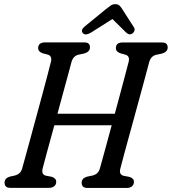

<svg xmlns="http://www.w3.org/2000/svg" viewBox="-20 -904 827 924"><path d="M185.5 -94.5Q181.5 -78 185.5 -70Q189.5 -62 199 -59L229.5 -53Q251 -45.5 250.5 -29Q250.5 -15.5 241 -7.8Q231.5 0 216.5 0H30.5Q14.5 0 8.2 -6.8Q2 -13.5 2 -24.5Q2 -46.5 27 -54L50 -59Q65 -63 74 -71Q83 -79 87.5 -96.5Q92 -113 102.5 -150.5Q113 -188 126.5 -238.2Q140 -288.5 155 -343.2Q170 -398 184 -450.2Q198 -502.5 209 -544Q220 -585.5 225.5 -608.5Q231.5 -635 209 -641.5L185.5 -647.5Q163.5 -655.5 163.5 -672Q164 -700 197 -700H385Q401 -700 407 -693.5Q413 -687 413 -676Q413 -654.5 385 -646.5L356.5 -640.5Q332 -634 324 -605.5Q318.5 -584 307.8 -545Q297 -506 283.8 -457Q270.5 -408 256.5 -356.5H532.5Q546.5 -408.5 559.8 -458Q573 -507.5 583.5 -547Q594 -586.5 599.5 -608Q605.5 -634.5 583 -641L559.5 -647.5Q537.5 -655.5 537.5 -672Q538 -699.5 568.5 -699.5H759Q775 -699.5 781 -692.8Q787 -686 787 -675Q786.5 -654 759 -646L730.5 -640Q706 -633.5 698 -605.5Q692 -582.5 680.8 -540.5Q669.5 -498.5 655.2 -446.2Q641 -394 626 -339.2Q611 -284.5 597.2 -234.5Q583.5 -184.5 573.5 -147.2Q563.5 -110 559.5 -94Q555 -78 559.2 -69.8Q563.5 -61.5 573 -58.5L603.5 -52.5Q625 -45.5 624.5 -28.5Q624.5 -15 615 -7.2Q605.5 0.5 590.5 0.5H401.5Q385.5 0.5 379.2 -6.5Q373 -13.5 373 -24Q373 -46 398 -53.5L424 -59Q439 -62.5 448 -70.8Q457 -79 461.5 -96Q467.5 -118 483.2 -174.8Q499 -231.5 517.5 -301H241.5Q222 -231 206.5 -173.2Q191 -115.5 185.5 -94.5ZM617.5 -743Q603 -732.5 587 -747.5L521 -812.5L418.5 -747.5Q391 -731 379 -744.5Q366.5 -758.5 387.5 -776.5L488.5 -859Q502 -870 512.2 -877Q522.5 -884 534.5 -884Q548 -884 555 -877.2Q562 -870.5 569 -859L624.5 -772.5Q630 -763.5 626.8 -755.5Q623.5 -747.5 617.5 -743Z"/></svg>

Font: Fraunces 144pt S100
Style: Italic
Weight: 400
Italic angle: -16°
Version: Version 1.000; ttfautohint (v1.8.3)